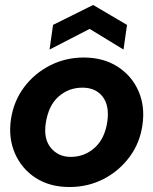

<svg xmlns="http://www.w3.org/2000/svg" viewBox="-20 -739 616 771"><path d="M259 12Q180 12 123.5 -24.5Q67 -61 40 -123Q13 -185 24 -260Q35 -333 76.5 -388.5Q118 -444 180.5 -476Q243 -508 316 -508Q395 -508 452 -471.5Q509 -435 536 -373.5Q563 -312 552 -237Q542 -165 500 -108.5Q458 -52 395.5 -20Q333 12 259 12ZM264 -109Q319 -109 360 -145.5Q401 -182 411 -251Q420 -315 392 -351Q364 -387 311 -387Q256 -387 215.5 -351.5Q175 -316 164 -246Q154 -182 184 -145.5Q214 -109 264 -109ZM179 -540 193 -639 354 -719 490 -639 476 -540 340 -623Z"/></svg>

Font: Host Grotesk ExtraBold
Style: Italic
Weight: 800
Italic angle: -8°
Designer: Doğukan Karapınar
Foundry: Element Type
Version: Version 1.003; ttfautohint (v1.8.4.7-5d5b)